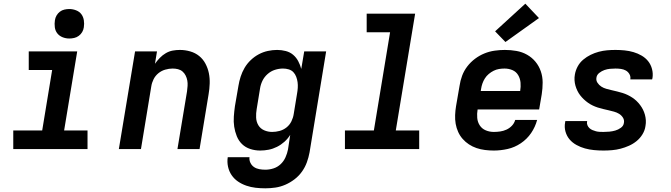

<svg xmlns="http://www.w3.org/2000/svg" viewBox="-20 -809 3640 1042"><path d="M52 0V-101H209L263 -429H136V-530H399L328 -101H455V0ZM356 -600Q337 -600 319.5 -607Q302 -614 291 -628Q280 -642 277.5 -661Q275 -680 278 -699Q280 -713 287 -725Q294 -737 305 -745.5Q316 -754 329.5 -757Q343 -760 356 -760Q375 -760 393 -753Q411 -746 421.5 -732Q432 -718 435 -699Q438 -680 435 -661Q433 -647 426 -635Q419 -623 407.5 -614.5Q396 -606 382.5 -603Q369 -600 356 -600Z M625 0 713 -530H832L821 -463Q833 -480 847.5 -495Q862 -510 880 -520.5Q898 -531 917.5 -534.5Q937 -538 956 -538Q985 -538 1012.5 -530Q1040 -522 1061 -505Q1082 -488 1095 -463.5Q1108 -439 1113.5 -412Q1119 -385 1118 -355.5Q1117 -326 1112 -297L1063 0H943L995 -313Q997 -328 998 -343Q999 -358 996.5 -372Q994 -386 987.5 -399Q981 -412 970.5 -421Q960 -430 946 -433.5Q932 -437 917 -437Q897 -437 876.5 -431Q856 -425 839.5 -411.5Q823 -398 813.5 -379Q804 -360 801 -340L745 0Z M1420 213Q1393 213 1367 210Q1341 207 1316.5 198.5Q1292 190 1271.5 176Q1251 162 1237 141.5Q1223 121 1217.5 95.5Q1212 70 1216 44H1334Q1332 60 1339 74.5Q1346 89 1358.5 97.5Q1371 106 1387 109Q1403 112 1420 112Q1442 112 1464 105Q1486 98 1503 82Q1520 66 1529.5 44.5Q1539 23 1543 2L1555 -77Q1542 -56 1523.5 -39.5Q1505 -23 1483 -12Q1461 -1 1438 3.5Q1415 8 1392 8Q1364 8 1338 -0.5Q1312 -9 1293.5 -27Q1275 -45 1265 -70Q1255 -95 1251 -121.5Q1247 -148 1249 -176.5Q1251 -205 1255 -233L1274 -343Q1278 -368 1286 -393Q1294 -418 1307.5 -441Q1321 -464 1341 -483Q1361 -502 1384.5 -514.5Q1408 -527 1433.5 -532.5Q1459 -538 1484 -538Q1508 -538 1531 -532Q1554 -526 1571 -511.5Q1588 -497 1598.5 -477Q1609 -457 1615 -435L1631 -530H1750L1660 18Q1655 45 1645.5 71.5Q1636 98 1619 122Q1602 146 1578.5 164Q1555 182 1528.5 193.5Q1502 205 1474.5 209Q1447 213 1420 213ZM1457 -93Q1477 -93 1497.5 -98.5Q1518 -104 1535 -117.5Q1552 -131 1561.5 -150.5Q1571 -170 1574 -190L1592 -300Q1595 -316 1596 -332Q1597 -348 1595 -363Q1593 -378 1587.5 -392.5Q1582 -407 1572 -417.5Q1562 -428 1547 -432.5Q1532 -437 1516 -437Q1494 -437 1472 -430Q1450 -423 1432 -407Q1414 -391 1404 -370Q1394 -349 1391 -327L1373 -217Q1369 -194 1370 -171Q1371 -148 1382 -129.5Q1393 -111 1413.5 -102Q1434 -93 1457 -93Z M1852 0V-101H2009L2097 -634H1970V-735H2233L2128 -101H2255V0Z M2660 8Q2636 8 2612 5Q2588 2 2566 -5.5Q2544 -13 2525 -25.5Q2506 -38 2491 -55Q2476 -72 2466.5 -93Q2457 -114 2453 -137Q2449 -160 2450 -184.5Q2451 -209 2455 -233L2474 -343Q2478 -371 2488 -398Q2498 -425 2516 -448.5Q2534 -472 2558 -490Q2582 -508 2609 -519Q2636 -530 2664.5 -534Q2693 -538 2720 -538Q2752 -538 2783 -532.5Q2814 -527 2840.5 -512Q2867 -497 2886 -474Q2905 -451 2915 -422Q2925 -393 2925 -361Q2925 -329 2920 -297L2906 -215H2572Q2568 -192 2570 -169Q2572 -146 2584 -128Q2596 -110 2616.5 -101.5Q2637 -93 2660 -93Q2677 -93 2694.5 -95.5Q2712 -98 2728.5 -105.5Q2745 -113 2758 -126.5Q2771 -140 2776 -158H2895Q2885 -120 2862.5 -87Q2840 -54 2806.5 -31.5Q2773 -9 2735 -0.5Q2697 8 2660 8ZM2589 -315H2803Q2807 -338 2805 -360.5Q2803 -383 2792 -401.5Q2781 -420 2761 -428.5Q2741 -437 2718 -437Q2703 -437 2688 -434.5Q2673 -432 2659 -425Q2645 -418 2632.5 -407.5Q2620 -397 2611.5 -383.5Q2603 -370 2598 -355.5Q2593 -341 2591 -327ZM2723 -581 2667 -639 2831 -789 2905 -711Z M3255 8Q3229 8 3203.5 5.5Q3178 3 3154.5 -3.5Q3131 -10 3109 -22Q3087 -34 3071.5 -52Q3056 -70 3049 -94.5Q3042 -119 3047 -145Q3047 -146 3047.5 -148Q3048 -150 3048 -152H3167Q3167 -151 3166.5 -150.5Q3166 -150 3166 -149Q3164 -139 3168 -129.5Q3172 -120 3179 -113.5Q3186 -107 3195.5 -103Q3205 -99 3214.5 -96.5Q3224 -94 3234.5 -93.5Q3245 -93 3255 -93Q3271 -93 3287 -94.5Q3303 -96 3319 -100.5Q3335 -105 3349.5 -115.5Q3364 -126 3366 -142Q3369 -158 3360.5 -171Q3352 -184 3339.5 -191.5Q3327 -199 3312.5 -203Q3298 -207 3283 -210.5Q3268 -214 3253 -217.5Q3238 -221 3224 -225.5Q3210 -230 3196.5 -236.5Q3183 -243 3171 -251.5Q3159 -260 3148.5 -270Q3138 -280 3129 -291.5Q3120 -303 3113.5 -316.5Q3107 -330 3103 -344Q3099 -358 3098 -373.5Q3097 -389 3100 -405Q3104 -428 3115.5 -449Q3127 -470 3145.5 -485.5Q3164 -501 3185.5 -511.5Q3207 -522 3229.5 -528Q3252 -534 3274.5 -536Q3297 -538 3320 -538Q3345 -538 3370 -535.5Q3395 -533 3418.5 -526Q3442 -519 3462.5 -507Q3483 -495 3497.5 -477Q3512 -459 3518.5 -434.5Q3525 -410 3521 -385Q3520 -384 3520 -382Q3520 -380 3519 -378H3401Q3401 -379 3401 -379.5Q3401 -380 3401 -381Q3403 -395 3395.5 -407.5Q3388 -420 3376 -426.5Q3364 -433 3349.5 -435Q3335 -437 3320 -437Q3305 -437 3290 -435.5Q3275 -434 3260.5 -429Q3246 -424 3232.5 -413.5Q3219 -403 3217 -388Q3214 -373 3222.5 -360Q3231 -347 3243.5 -339Q3256 -331 3270.5 -327Q3285 -323 3300 -319.5Q3315 -316 3329.5 -312.5Q3344 -309 3358.5 -304.5Q3373 -300 3386.5 -293.5Q3400 -287 3412 -279Q3424 -271 3434.5 -261Q3445 -251 3454 -239Q3463 -227 3469.5 -214Q3476 -201 3480 -186.5Q3484 -172 3485 -156.5Q3486 -141 3483 -125Q3480 -102 3467 -80.5Q3454 -59 3435 -43.5Q3416 -28 3393.5 -18Q3371 -8 3348 -2Q3325 4 3301.5 6Q3278 8 3255 8Z"/></svg>

Font: Iosevka Curly Extended Oblique
Style: Bold
Weight: 700
Width: 7
Italic angle: -9°
Monospace: yes
Designer: Belleve Invis
Foundry: Belleve Invis
Version: Version 11.1.0; ttfautohint (v1.8.3)